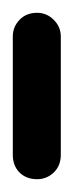

<svg xmlns="http://www.w3.org/2000/svg" viewBox="-20 -280 115 300"><path d="M0 -38H75V-223H0ZM38 -75Q21 -75 10.5 -64Q0 -53 0 -38Q0 -21 10.5 -10.5Q21 0 38 0Q53 0 64 -10.5Q75 -21 75 -38Q75 -53 64 -64Q53 -75 38 -75ZM38 -260Q21 -260 10.5 -249Q0 -238 0 -223Q0 -206 10.5 -195.5Q21 -185 38 -185Q53 -185 64 -195.5Q75 -206 75 -223Q75 -238 64 -249Q53 -260 38 -260Z"/></svg>

Font: Wavefont Medium
Style: Regular
Weight: 500
Version: Version 3.004;gftools[0.9.33]